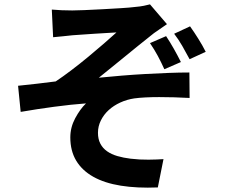

<svg xmlns="http://www.w3.org/2000/svg" viewBox="-20 -807 1040 882"><path d="M743 -641Q761 -614 778.5 -583Q796 -552 811 -522L735 -489Q720 -522 705 -550Q690 -578 669 -609ZM853 -686Q871 -661 891 -629Q911 -597 925 -569L851 -535Q834 -567 817 -596.5Q800 -626 780 -652ZM218 -763Q241 -761 263.5 -760Q286 -759 312 -759Q328 -759 366.5 -760.5Q405 -762 449.5 -764.5Q494 -767 535.5 -769.5Q577 -772 600 -775Q624 -777 641 -780.5Q658 -784 669 -787L747 -696Q732 -685 708.5 -669.5Q685 -654 670 -641Q643 -620 612.5 -595Q582 -570 550.5 -544.5Q519 -519 489 -494.5Q459 -470 434 -450Q484 -455 538.5 -459.5Q593 -464 647 -467Q701 -470 753 -472Q805 -474 850 -474L851 -357Q815 -359 779.5 -360Q744 -361 711 -361Q678 -361 648.5 -359.5Q619 -358 597 -355Q563 -350 532.5 -336Q502 -322 479.5 -301.5Q457 -281 443.5 -254Q430 -227 430 -197Q430 -168 441 -147Q452 -126 472 -112Q492 -98 519.5 -90Q547 -82 580 -78Q622 -73 662.5 -73.5Q703 -74 731 -76L705 54Q610 58 535 46Q460 34 408.5 5Q357 -24 330 -69Q303 -114 303 -176Q303 -222 325.5 -264Q348 -306 375 -332Q307 -327 228.5 -316.5Q150 -306 75 -293L63 -413Q103 -417 150.5 -422.5Q198 -428 236 -433Q269 -455 308.5 -485Q348 -515 386 -546.5Q424 -578 458 -607.5Q492 -637 515 -658Q500 -657 472 -655.5Q444 -654 414 -652Q384 -650 356 -648Q328 -646 313 -645Q294 -643 270.5 -640.5Q247 -638 224 -636Z"/></svg>

Font: SpoqaHanSansJP-Bold
Style: Regular
Weight: 700
Designer: [Source Han Sans]
Ryoko NISHIZUKA  (kana & ideographs); Paul D. Hunt (Latin, Greek & Cyrillic); Wenlong ZHANG  (bopomofo
Foundry: Spoqa (http://bi.spoqa.com)
Version: Version 1.002.20150607